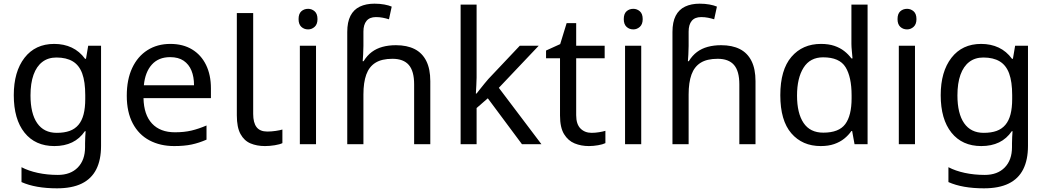

<svg xmlns="http://www.w3.org/2000/svg" viewBox="-20 -785 5700 1045"><path d="M275 -546Q328 -546 370.5 -526Q413 -506 443 -465H448L460 -536H530V9Q530 85 504 136.5Q478 188 425 214Q372 240 290 240Q232 240 183.5 231.5Q135 223 97 206V125Q135 145 186 156Q237 167 295 167Q364 167 403.5 126.5Q443 86 443 16V-5Q443 -17 444 -39.5Q445 -62 446 -71H442Q414 -30 372.5 -10Q331 10 276 10Q172 10 113.5 -63Q55 -136 55 -267Q55 -395 113.5 -470.5Q172 -546 275 -546ZM287 -472Q242 -472 210.5 -448Q179 -424 162.5 -378Q146 -332 146 -266Q146 -167 182.5 -114.5Q219 -62 289 -62Q330 -62 359 -72.5Q388 -83 407 -105.5Q426 -128 435 -163Q444 -198 444 -246V-267Q444 -340 427.5 -385Q411 -430 376 -451Q341 -472 287 -472Z M907 -546Q976 -546 1025.5 -516Q1075 -486 1101.5 -431.5Q1128 -377 1128 -304V-251H761Q763 -160 807.5 -112.5Q852 -65 932 -65Q983 -65 1022.5 -74.5Q1062 -84 1104 -102V-25Q1063 -7 1023 1.5Q983 10 928 10Q852 10 793.5 -21Q735 -52 702.5 -113.5Q670 -175 670 -264Q670 -352 699.5 -415Q729 -478 782.5 -512Q836 -546 907 -546ZM906 -474Q843 -474 806.5 -433.5Q770 -393 763 -321H1036Q1036 -367 1022 -401Q1008 -435 979.5 -454.5Q951 -474 906 -474Z M1422 10Q1378 10 1343.5 -4.5Q1309 -19 1289 -55.5Q1269 -92 1269 -157V-714H1358V-165Q1358 -117 1376.5 -93Q1395 -69 1435 -69Q1457 -69 1480.5 -72.5Q1504 -76 1517 -80V-6Q1503 1 1475.5 5.5Q1448 10 1422 10Z M1700 -536V0H1612V-536ZM1657 -737Q1677 -737 1692.5 -723.5Q1708 -710 1708 -681Q1708 -653 1692.5 -639Q1677 -625 1657 -625Q1635 -625 1620 -639Q1605 -653 1605 -681Q1605 -710 1620 -723.5Q1635 -737 1657 -737Z M1870 -611Q1870 -665 1887.5 -699Q1905 -733 1938.5 -749Q1972 -765 2018 -765Q2047 -765 2071.5 -760.5Q2096 -756 2112 -749L2097 -680Q2081 -685 2063.5 -688.5Q2046 -692 2026 -692Q1992 -692 1975 -671.5Q1958 -651 1958 -613V-535Q1958 -513 1956.5 -488Q1955 -463 1954 -452H1959Q1978 -483 2003.5 -502Q2029 -521 2062 -530Q2095 -539 2135 -539Q2195 -539 2236.5 -518Q2278 -497 2300 -453.5Q2322 -410 2322 -343V0H2234V-326Q2234 -398 2205 -431.5Q2176 -465 2116 -465Q2058 -465 2023.5 -443.5Q1989 -422 1973.5 -379Q1958 -336 1958 -271V0H1870Z M2574 -363Q2574 -347 2572.5 -321Q2571 -295 2570 -276H2574Q2580 -284 2592 -299Q2604 -314 2616.5 -329.5Q2629 -345 2638 -355L2809 -536H2912L2695 -307L2927 0H2821L2635 -250L2574 -197V0H2487V-760H2574Z M3200 -62Q3220 -62 3241 -65.5Q3262 -69 3275 -73V-6Q3261 1 3235 5.5Q3209 10 3185 10Q3143 10 3107.5 -4.5Q3072 -19 3050 -55Q3028 -91 3028 -156V-468H2952V-510L3029 -545L3064 -659H3116V-536H3271V-468H3116V-158Q3116 -109 3139.5 -85.5Q3163 -62 3200 -62Z M3470 -536V0H3382V-536ZM3427 -737Q3447 -737 3462.5 -723.5Q3478 -710 3478 -681Q3478 -653 3462.5 -639Q3447 -625 3427 -625Q3405 -625 3390 -639Q3375 -653 3375 -681Q3375 -710 3390 -723.5Q3405 -737 3427 -737Z M3640 -611Q3640 -665 3657.5 -699Q3675 -733 3708.5 -749Q3742 -765 3788 -765Q3817 -765 3841.5 -760.5Q3866 -756 3882 -749L3867 -680Q3851 -685 3833.5 -688.5Q3816 -692 3796 -692Q3762 -692 3745 -671.5Q3728 -651 3728 -613V-535Q3728 -513 3726.5 -488Q3725 -463 3724 -452H3729Q3748 -483 3773.5 -502Q3799 -521 3832 -530Q3865 -539 3905 -539Q3965 -539 4006.5 -518Q4048 -497 4070 -453.5Q4092 -410 4092 -343V0H4004V-326Q4004 -398 3975 -431.5Q3946 -465 3886 -465Q3828 -465 3793.5 -443.5Q3759 -422 3743.5 -379Q3728 -336 3728 -271V0H3640Z M4447 10Q4347 10 4287 -59.5Q4227 -129 4227 -267Q4227 -405 4287.5 -475.5Q4348 -546 4448 -546Q4490 -546 4521 -535.5Q4552 -525 4575 -507Q4598 -489 4614 -467H4620Q4619 -480 4616.5 -505.5Q4614 -531 4614 -546V-760H4702V0H4631L4618 -72H4614Q4598 -49 4575 -30.5Q4552 -12 4520.5 -1Q4489 10 4447 10ZM4461 -63Q4546 -63 4580.5 -109.5Q4615 -156 4615 -250V-266Q4615 -366 4582 -419.5Q4549 -473 4460 -473Q4389 -473 4353.5 -416.5Q4318 -360 4318 -265Q4318 -169 4353.5 -116Q4389 -63 4461 -63Z M4960 -536V0H4872V-536ZM4917 -737Q4937 -737 4952.5 -723.5Q4968 -710 4968 -681Q4968 -653 4952.5 -639Q4937 -625 4917 -625Q4895 -625 4880 -639Q4865 -653 4865 -681Q4865 -710 4880 -723.5Q4895 -737 4917 -737Z M5320 -546Q5373 -546 5415.5 -526Q5458 -506 5488 -465H5493L5505 -536H5575V9Q5575 85 5549 136.5Q5523 188 5470 214Q5417 240 5335 240Q5277 240 5228.5 231.5Q5180 223 5142 206V125Q5180 145 5231 156Q5282 167 5340 167Q5409 167 5448.5 126.5Q5488 86 5488 16V-5Q5488 -17 5489 -39.5Q5490 -62 5491 -71H5487Q5459 -30 5417.5 -10Q5376 10 5321 10Q5217 10 5158.5 -63Q5100 -136 5100 -267Q5100 -395 5158.5 -470.5Q5217 -546 5320 -546ZM5332 -472Q5287 -472 5255.5 -448Q5224 -424 5207.5 -378Q5191 -332 5191 -266Q5191 -167 5227.5 -114.5Q5264 -62 5334 -62Q5375 -62 5404 -72.5Q5433 -83 5452 -105.5Q5471 -128 5480 -163Q5489 -198 5489 -246V-267Q5489 -340 5472.5 -385Q5456 -430 5421 -451Q5386 -472 5332 -472Z"/></svg>

Font: lkorean85
Style: Book
Weight: 400
Designer: Jelle Bosma - Monotype Design Team
Foundry: Monotype Imaging Inc.
Version: Version 2.003